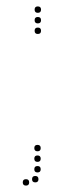

<svg xmlns="http://www.w3.org/2000/svg" viewBox="-20 -537 211 599"><path d="M98 -431Q88 -431 88 -441Q88 -451 98 -451Q108 -451 108 -441Q108 -431 98 -431ZM98 -464Q88 -464 88 -474Q88 -484 98 -484Q108 -484 108 -474Q108 -464 98 -464ZM98 -497Q88 -497 88 -507Q88 -517 98 -517Q108 -517 108 -507Q108 -497 98 -497ZM97 1Q87 1 87 -9Q87 -19 97 -19Q107 -19 107 -9Q107 1 97 1ZM97 -32Q87 -32 87 -42Q87 -52 97 -52Q107 -52 107 -42Q107 -32 97 -32ZM97 -65Q87 -65 87 -75Q87 -85 97 -85Q107 -85 107 -75Q107 -65 97 -65ZM90 32Q80 32 80 22Q80 12 90 12Q100 12 100 22Q100 32 90 32ZM61 42Q51 42 51 32Q51 22 61 22Q71 22 71 32Q71 42 61 42Z"/></svg>

Font: Raleway Dots
Style: Regular
Weight: 400
Designer: Matt McInerney, Pablo Impallari, Rodrigo Fuenzalida, Brenda Gallo
Foundry: Matt McInerney, Pablo Impallari, Rodrigo Fuenzalida, Brenda Gallo
Version: Version 1.000